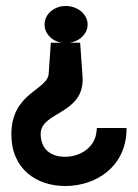

<svg xmlns="http://www.w3.org/2000/svg" viewBox="-20 -611 460 642"><path d="M18 -162C18 -45 103 11 198 11C301 11 399 -53 403 -173V-183H304L303 -174C299 -116 244 -84 191 -87C150 -89 117 -111 116 -162C114 -239 265 -227 256 -356L248 -468H150L143 -368C143 -309 18 -304 18 -162ZM129 -529C129 -494 161 -467 200 -467C239 -467 273 -494 273 -529C273 -564 239 -591 200 -591C161 -591 129 -564 129 -529Z"/></svg>

Font: Charger Sport
Style: BdExt
Weight: 700
Designer: Jasper
Foundry: Cannot Into Space Fonts
Version: Version 1.1